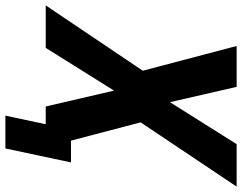

<svg xmlns="http://www.w3.org/2000/svg" viewBox="-151 -637 900 714"><g transform="rotate(90 299.0 -280.0)"><path d="M-38 0 205 -361 113 -710H265L322 -462L478 -710H636L397 -353L465 -94H546L494 150H372L404 0H338L279 -254L120 0Z"/></g></svg>

Font: Geist Mono
Style: Bold Italic
Weight: 700
Italic angle: -12°
Monospace: yes
Designer: Basement.studio, Andrés Briganti, Mateo Zaragoza
Foundry: Basement.studio, Vercel, Andrés Briganti, Guido Ferreyra, Mateo Zaragoza
Version: Version 1.500; ttfautohint (v1.8.4.7-5d5b)